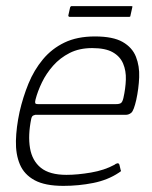

<svg xmlns="http://www.w3.org/2000/svg" viewBox="-20 -602 495 627"><path d="M44 -237Q55 -285 73 -329Q91 -373 120 -408Q149 -443 190.5 -463Q232 -483 290 -483Q349 -483 380.5 -465Q412 -447 424 -416.5Q436 -386 434.5 -349.5Q433 -313 425 -276Q417 -241 409 -234Q401 -227 390 -227H95Q94 -227 89 -225Q84 -223 82 -214Q71 -160 78 -118.5Q85 -77 113.5 -54Q142 -31 197 -31Q233 -31 277 -38.5Q321 -46 354 -64Q357 -67 362.5 -68.5Q368 -70 370 -64L374 -47Q376 -44 374.5 -42.5Q373 -41 368 -38Q332 -14 284.5 -4.5Q237 5 187 5Q127 5 93 -13.5Q59 -32 45 -65Q31 -98 32 -142Q33 -186 44 -237ZM383 -282Q390 -313 391 -342Q392 -371 382 -394.5Q372 -418 348 -431.5Q324 -445 281 -445Q239 -445 207.5 -429Q176 -413 153.5 -387.5Q131 -362 117 -333Q103 -304 96 -277Q94 -269 95 -265.5Q96 -262 104 -262Q168 -262 231.5 -262Q295 -262 359 -262Q370 -262 375 -265.5Q380 -269 383 -282ZM406 -551Q406 -549 405 -548Q404 -547 402 -547H207Q205 -547 204 -548.5Q203 -550 203 -551L209 -578Q210 -580 211 -581Q212 -582 214 -582H409Q411 -582 412 -581.5Q413 -581 412 -578Z"/></svg>

Font: Glory Thin ExtraLight
Style: Italic
Weight: 250
Italic angle: -12°
Version: Version 1.011